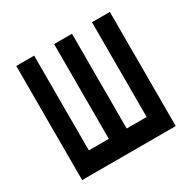

<svg xmlns="http://www.w3.org/2000/svg" viewBox="-137 -737 874 874"><g transform="rotate(-30 300.0 -300.0)"><path d="M54 0V-600H148V-102H253V-600H347V-102H452V-600H546V0Z"/></g></svg>

Font: Martian Mono Condensed
Style: Regular
Weight: 400
Width: 3
Designer: Roman Shamin
Foundry: Evil Martians
Version: Version 1.000